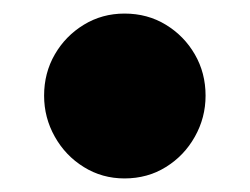

<svg xmlns="http://www.w3.org/2000/svg" viewBox="-20 -248 368 283"><path d="M163.5 15Q130.5 15 103.5 -1.8Q76.5 -18.5 60.8 -46.5Q45 -74.5 45 -107Q45 -140.5 60.8 -167.8Q76.5 -195 103.5 -211.5Q130.5 -228 163.5 -228Q197.5 -228 224.5 -211.5Q251.5 -195 267.2 -167.8Q283 -140.5 283 -107Q283 -74.5 267.2 -46.5Q251.5 -18.5 224.5 -1.8Q197.5 15 163.5 15Z"/></svg>

Font: Fraunces 9pt S050 Black
Style: Regular
Weight: 900
Version: Version 1.000; ttfautohint (v1.8.3)